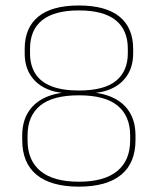

<svg xmlns="http://www.w3.org/2000/svg" viewBox="-20 -669 575 700"><path d="M267.5 11.5Q216.5 11.5 177.8 0.5Q139 -10.5 113 -32Q87 -53.5 74 -85.2Q61 -117 61 -158.5V-174.5Q61 -223 81 -257Q101 -291 137.8 -310Q174.5 -329 224.5 -332.5V-329Q178 -331 143.2 -348.5Q108.5 -366 89.2 -398Q70 -430 70 -475V-490.5Q70 -568 119.8 -608.5Q169.5 -649 267.5 -649Q365.5 -649 415.5 -608.5Q465.5 -568 465.5 -490.5V-475Q465.5 -430 446.2 -398Q427 -366 392.2 -348.5Q357.5 -331 310.5 -329V-332.5Q361 -329 397.8 -310Q434.5 -291 454.2 -257Q474 -223 474 -174.5V-158.5Q474 -117 461 -85.2Q448 -53.5 422 -32Q396 -10.5 357.5 0.5Q319 11.5 267.5 11.5ZM267.5 -6.5Q360 -6.5 407.2 -45.2Q454.5 -84 454.5 -157V-175.5Q454.5 -246 408.8 -283.8Q363 -321.5 267.5 -321.5Q172 -321.5 126.2 -283.8Q80.5 -246 80.5 -175.5V-157Q80.5 -84 127.8 -45.2Q175 -6.5 267.5 -6.5ZM267.5 -339Q359.5 -339 402.8 -374.2Q446 -409.5 446 -474.5V-491.5Q446 -560 401.5 -595.5Q357 -631 267.5 -631Q178.5 -631 134 -595.5Q89.5 -560 89.5 -491.5V-474.5Q89.5 -431.5 108.5 -401Q127.5 -370.5 167 -354.8Q206.5 -339 267.5 -339Z"/></svg>

Font: Anek Gurmukhi Thin
Style: Regular
Weight: 250
Designer: Sarang Kulkarni (Gurmukhi), Yesha Goshar (Latin)
Foundry: Ek Type
Version: Version 1.003